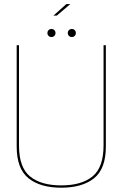

<svg xmlns="http://www.w3.org/2000/svg" viewBox="-20 -890 605 915"><path d="M272 4.5Q372 4.5 428.2 -40.5Q484.5 -85.5 484.5 -192V-674.5H473.5V-197Q473.5 -92.5 421.2 -49.5Q369 -6.5 272 -6.5Q175 -6.5 122.8 -49.5Q70.5 -92.5 70.5 -197V-674.5H59.5V-192Q59.5 -85.5 115.8 -40.5Q172 4.5 272 4.5ZM225.5 -713.5Q233.5 -713.5 239 -719Q244.5 -724.5 244.5 -732.5Q244.5 -741 239 -746.5Q233.5 -752 225.5 -752Q217 -752 211.5 -746.5Q206 -741 206 -732.5Q206 -724.5 211.5 -719Q217 -713.5 225.5 -713.5ZM322 -713.5Q330.5 -713.5 336 -719Q341.5 -724.5 341.5 -732.5Q341.5 -741 336 -746.5Q330.5 -752 322 -752Q314 -752 308.5 -746.5Q303 -741 303 -732.5Q303 -724.5 308.5 -719Q314 -713.5 322 -713.5ZM234.5 -815.5H250.5L315 -870.5H296Z"/></svg>

Font: Anybody Thin
Style: Regular
Weight: 100
Designer: Tyler Finck
Foundry: Etcetera Type Company
Version: Version 1.114;gftools[0.9.25]